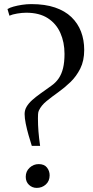

<svg xmlns="http://www.w3.org/2000/svg" viewBox="-20 -906 453 936"><path d="M135 -195Q127.5 -218.5 119.2 -247.2Q111 -276 105.5 -303.2Q100 -330.5 100 -350Q100 -369.5 109.8 -386Q119.5 -402.5 136.8 -418Q154 -433.5 177.5 -450.2Q201 -467 229 -487Q252 -503 266.2 -524Q280.5 -545 287.5 -574Q294.5 -603 294.5 -643.5Q294.5 -700 274.2 -745.5Q254 -791 212.8 -817.5Q171.5 -844 108 -844Q88 -844 64 -840Q40 -836 26 -829.5L16.5 -862Q27 -868.5 45.8 -873.8Q64.5 -879 87.2 -882.5Q110 -886 132.5 -886Q199.5 -886 248 -869.5Q296.5 -853 328 -822.8Q359.5 -792.5 375 -751.8Q390.5 -711 390.5 -662.5Q390.5 -610 371.5 -572Q352.5 -534 323.8 -506.2Q295 -478.5 263.8 -456.2Q232.5 -434 206.8 -413Q181 -392 169.5 -367Q166 -360 165.5 -348.8Q165 -337.5 165 -329Q165 -296.5 167.5 -265Q170 -233.5 175.5 -195ZM159 10Q137 10 121.2 -5Q105.5 -20 105.5 -44Q105.5 -71 124.5 -88.5Q143.5 -106 168.5 -106Q196 -106 209 -89.2Q222 -72.5 222 -51.5Q222 -23.5 203.5 -6.8Q185 10 159 10Z"/></svg>

Font: Merriweather 144pt
Style: Regular
Weight: 400
Version: Version 2.100